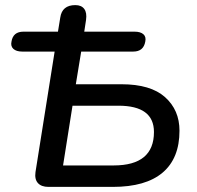

<svg xmlns="http://www.w3.org/2000/svg" viewBox="-20 -732 773 752"><path d="M170 0Q142 0 128.5 -15Q115 -30 119 -58L194 -530H67Q44 -530 32.5 -540.5Q21 -551 25 -569Q31 -608 72 -608H207L216 -663Q223 -712 275 -712Q299 -712 310 -697Q321 -682 317 -654L310 -608H507Q530 -608 541.5 -598Q553 -588 549 -569Q542 -530 502 -530H298L277 -402H456Q570 -402 626.5 -351.5Q683 -301 683 -220Q683 -112 617 -56Q551 0 422 0ZM227 -84H425Q583 -84 583 -215Q583 -318 444 -318H264Z"/></svg>

Font: Nunito SemiBold
Style: Italic
Weight: 600
Italic angle: -9°
Designer: Vernon Adams
Foundry: Vernon Adams
Version: Version 3.601; ttfautohint (v1.8.2.53-6de2)